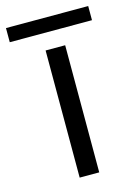

<svg xmlns="http://www.w3.org/2000/svg" viewBox="-171 -724 557 782"><g transform="rotate(-15 107.5 -333.0)"><path d="M0 0ZM65.9 0V-536.1H148.4V0ZM-66.4 -606.4V-666H280.3V-606.4Z"/></g></svg>

Font: Oxygen
Style: Normal
Weight: 400
Designer: Vernon Adams
Foundry: Vernon Adams
Version: Version Release 0.2.2 webfont; ttfautohint (v0.8.52-bc40) -l